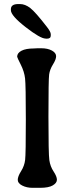

<svg xmlns="http://www.w3.org/2000/svg" viewBox="-20 -920 369 929"><path d="M32.7 -870.6V-875.5Q32.7 -900.4 68.8 -900.4H76.7Q101.6 -900.4 126.5 -881.1Q151.4 -861.8 206.5 -790.5Q225.6 -766.1 225.6 -754.9V-747.6Q225.6 -732.9 207.5 -732.9H202.6L200.2 -733.4Q175.3 -733.4 104 -788.8Q32.7 -844.2 32.7 -870.6ZM173.8 -11.2H137.2Q109.4 -11.2 87.6 -22.2Q65.9 -33.2 65.9 -49.8Q65.9 -66.4 82 -91.8Q98.1 -117.2 101.6 -146.2Q105 -175.3 105 -341.6Q105 -507.8 101.3 -540.5Q97.7 -573.2 80.3 -607.7Q63 -642.1 63 -645.5Q63 -663.6 84.2 -674.6Q105.5 -685.5 143.1 -685.5L161.6 -686.5H179.7Q210.9 -686.5 231.2 -675.3Q251.5 -664.1 251.5 -648.2Q251.5 -632.3 236.3 -608.2Q221.2 -584 217.8 -559.8Q214.4 -535.6 214.4 -355.2Q214.4 -174.8 218.8 -144.8Q223.1 -114.7 239.3 -90.3Q255.4 -65.9 255.4 -50.3Q255.4 -34.7 235.4 -22.9Q215.3 -11.2 173.8 -11.2Z"/></svg>

Font: Averia Libre
Style: Regular
Weight: 400
Version: Version 1.002